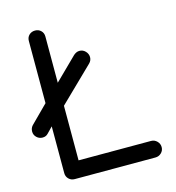

<svg xmlns="http://www.w3.org/2000/svg" viewBox="-114 -878 893 975"><g transform="rotate(-15 332.0 -390.5)"><path d="M159 0Q140 0 127.5 -12.5Q115 -25 115 -43V-289L85 -258Q74 -246 56 -246Q38 -246 25 -258.5Q12 -271 12 -289Q12 -307 24 -320L115 -411V-738Q115 -757 127.5 -769Q140 -781 159 -781Q177 -781 189.5 -769Q202 -757 202 -738V-495L319 -610Q326 -616 333.5 -619.5Q341 -623 350 -623Q368 -623 381 -609.5Q394 -596 394 -578Q394 -561 381 -548L202 -374V-87H583Q601 -87 614 -74Q627 -61 627 -43Q627 -25 614 -12.5Q601 0 583 0Z"/></g></svg>

Font: Comfortaa Medium
Style: Regular
Weight: 500
Designer: Johan Aakerlund
Foundry: Johan Aakerlund
Version: Version 3.104; ttfautohint (v1.8.1.43-b0c9)